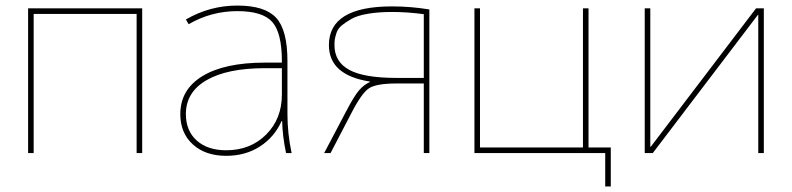

<svg xmlns="http://www.w3.org/2000/svg" viewBox="-20 -550 2846 690"><path d="M81 -520H491V0H471V-500H101V0H81Z M994 -115H992Q966 -57 914 -23.5Q862 10 793 10Q718 10 673 -31Q628 -72 628 -140Q628 -228 707.5 -276.5Q787 -325 933 -325H993V-330Q993 -432 958.5 -471Q924 -510 833 -510Q739 -510 658 -463L648 -480Q734 -530 833 -530Q932 -530 972.5 -486Q1013 -442 1013 -330V-140Q1013 -70 1028 0H1008Q995 -62 994 -115ZM648 -140Q648 -80 687 -45Q726 -10 793 -10Q880 -10 936.5 -66.5Q993 -123 993 -210V-305H933Q797 -305 722.5 -262Q648 -219 648 -140Z M1309 -257Q1162 -280 1162 -388Q1162 -527 1389 -527Q1457 -527 1523 -516V0H1503V-250H1405Q1333 -250 1306.5 -233Q1280 -216 1243 -144L1168 0H1145L1224 -150Q1252 -204 1270 -225Q1288 -246 1309 -255ZM1503 -270V-499Q1444 -507 1389 -507Q1340 -507 1302 -500.5Q1264 -494 1243 -482Q1222 -470 1208 -458.5Q1194 -447 1189 -431Q1184 -415 1183 -407Q1182 -399 1182 -388Q1182 -328 1235 -299Q1288 -270 1405 -270Z M2095 -20H2175V120H2155V0H1685V-520H1705V-20H2075V-520H2095Z M2317 -23H2319L2697 -520H2725V0H2705V-497H2704L2326 0H2297V-520H2317Z"/></svg>

Font: M PLUS 1p Thin
Style: Regular
Weight: 250
Version: Version 1.062